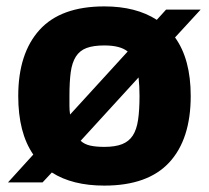

<svg xmlns="http://www.w3.org/2000/svg" viewBox="-20 -570 652 600"><path d="M84 -87Q37 -155 37 -270Q37 -403 103.5 -476.5Q170 -550 306 -550Q405 -550 470 -508L499 -540H607L527 -453Q576 -385 576 -270Q576 -135 509 -62.5Q442 10 306 10Q206 10 142 -31L113 0H5ZM306 -111Q340 -111 361.5 -119.5Q383 -128 395 -146.5Q407 -165 411.5 -195.5Q416 -226 416 -270Q416 -302 413 -328L232 -130Q244 -119 262 -115Q280 -111 306 -111ZM197 -270Q197 -253 197 -239Q197 -225 199 -212L379 -409Q356 -428 306 -428Q272 -428 250.5 -420Q229 -412 217 -393Q205 -374 201 -344Q197 -314 197 -270Z"/></svg>

Font: Encode Sans Narrow
Style: Bold
Weight: 700
Designer: Pablo Impallari, Andres Torresi
Foundry: Pablo Impallari, Andres Torresi
Version: Version 1.000; ttfautohint (v1.00) -l 8 -r 50 -G 200 -x 14 -